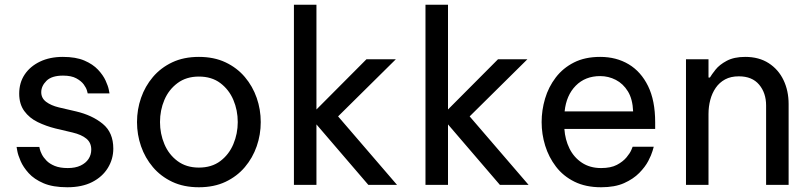

<svg xmlns="http://www.w3.org/2000/svg" viewBox="-20 -780 3417 810"><path d="M264 10Q203 10 163.5 -7Q124 -24 101 -49.5Q78 -75 67 -100.5Q56 -126 53 -143Q50 -160 50 -160H146Q146 -160 148 -151Q150 -142 156.5 -129Q163 -116 176 -102.5Q189 -89 211 -80Q233 -71 266 -71Q298 -71 320 -81.5Q342 -92 353.5 -109.5Q365 -127 365 -149Q365 -178 344.5 -195Q324 -212 286 -221L214 -238Q174 -248 139 -265Q104 -282 82.5 -311.5Q61 -341 61 -385Q61 -431 84 -465.5Q107 -500 148.5 -520Q190 -540 245 -540Q300 -540 336 -524.5Q372 -509 393.5 -486Q415 -463 425.5 -440Q436 -417 439 -401.5Q442 -386 442 -386H350Q350 -386 347 -397.5Q344 -409 333.5 -423.5Q323 -438 302 -449.5Q281 -461 246 -461Q198 -461 176 -439Q154 -417 154 -391Q154 -366 174.5 -350.5Q195 -335 228 -327L301 -310Q369 -294 413.5 -257.5Q458 -221 458 -153Q458 -109 435 -71.5Q412 -34 369 -12Q326 10 264 10Z M819 10Q755 10 706.5 -13Q658 -36 625 -75Q592 -114 575 -163Q558 -212 558 -265Q558 -318 575 -367Q592 -416 625 -455Q658 -494 706.5 -517Q755 -540 819 -540Q883 -540 931.5 -517Q980 -494 1013 -455Q1046 -416 1063 -367Q1080 -318 1080 -265Q1080 -212 1063 -163Q1046 -114 1013 -75Q980 -36 931.5 -13Q883 10 819 10ZM819 -73Q873 -73 909.5 -100.5Q946 -128 964.5 -172Q983 -216 983 -265Q983 -315 964.5 -358.5Q946 -402 909.5 -429.5Q873 -457 819 -457Q766 -457 729 -429.5Q692 -402 673.5 -358.5Q655 -315 655 -265Q655 -216 673.5 -172Q692 -128 729 -100.5Q766 -73 819 -73Z M1655 0H1534L1286 -289L1526 -530H1650L1375 -258L1390 -308ZM1315 0H1220V-760H1315Z M2210 0H2089L1841 -289L2081 -530H2205L1930 -258L1945 -308ZM1870 0H1775V-760H1870Z M2516 10Q2451 10 2403.5 -13.5Q2356 -37 2325.5 -77Q2295 -117 2280 -165.5Q2265 -214 2265 -265Q2265 -315 2279.5 -364Q2294 -413 2324.5 -453Q2355 -493 2401.5 -516.5Q2448 -540 2512 -540Q2580 -540 2632 -509Q2684 -478 2714 -417Q2744 -356 2744 -264V-236H2361Q2364 -191 2382.5 -153.5Q2401 -116 2435 -93.5Q2469 -71 2516 -71Q2557 -71 2582.5 -84.5Q2608 -98 2623 -116Q2638 -134 2643.5 -147.5Q2649 -161 2649 -161H2738Q2738 -161 2733 -143.5Q2728 -126 2715 -101Q2702 -76 2677 -50.5Q2652 -25 2613 -7.5Q2574 10 2516 10ZM2362 -310H2651Q2649 -362 2629 -394.5Q2609 -427 2578 -443Q2547 -459 2512 -459Q2449 -459 2409 -418.5Q2369 -378 2362 -310Z M2969 0H2874V-530H2969V-453H2975Q2982 -465 2998.5 -486Q3015 -507 3046 -523.5Q3077 -540 3124 -540Q3182 -540 3223 -513.5Q3264 -487 3285.5 -442Q3307 -397 3307 -341V0H3212V-335Q3212 -388 3182.5 -423Q3153 -458 3097 -458Q3063 -458 3039 -445Q3015 -432 2999.5 -409.5Q2984 -387 2976.5 -358.5Q2969 -330 2969 -299Z"/></svg>

Font: Be Vietnam Pro Variable Thin
Style: Regular
Weight: 100
Designer: Lam Bao, Tony Le, Vietanh Nguyen
Foundry: Yellow Type Foundry
Version: Version 1.002